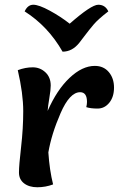

<svg xmlns="http://www.w3.org/2000/svg" viewBox="-20 -790 502 810"><path d="M84 -742Q97 -770 120.5 -770Q144 -770 190 -745Q236 -720 274 -690Q365 -770 394.5 -770Q424 -770 437 -742Q394 -709 375 -686.5Q356 -664 336 -637.5Q316 -611 315 -610Q285 -572 244 -572Q183 -679 84 -742ZM204 -12Q172 0 137.5 0Q103 0 81.5 -16.5Q60 -33 60 -62.5Q60 -92 69 -170Q78 -248 78 -321.5Q78 -395 55 -494Q87 -506 118 -506Q149 -506 171.5 -485Q194 -464 194 -429Q194 -411 188 -375.5Q182 -340 181 -322Q220 -411 273.5 -461.5Q327 -512 380 -512Q417 -512 439 -486Q461 -460 461 -420.5Q461 -381 441 -356.5Q421 -332 391.5 -332Q362 -332 344 -338Q347 -350 347 -360Q347 -401 318 -401Q274 -401 235.5 -312.5Q197 -224 184 -147Q189 -72 204 -12Z"/></svg>

Font: Salsa
Style: Regular
Weight: 400
Designer: John Vargas Beltrn
Foundry: John Vargas Beltran
Version: Version 1.002